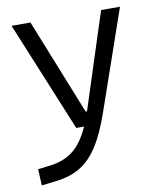

<svg xmlns="http://www.w3.org/2000/svg" viewBox="-84 -586 754 889"><g transform="rotate(-10 293.0 -142.0)"><path d="M40.5 234.4 36.6 157.7 101.6 149.4Q163.1 140.6 205.3 106.7Q247.6 72.8 280.3 0H243.7L30.8 -517.6H119.6L299.8 -66.9H306.2Q306.6 -68.4 307.1 -70.3L451.7 -517.6H540.5L377 -45.9Q344.7 46.9 308.1 103.8Q271.5 160.6 224.4 189.2Q177.2 217.8 113.3 225.6Z"/></g></svg>

Font: Cascadia Mono NF SemiLight
Style: Regular
Weight: 350
Monospace: yes
Designer: Aaron Bell
Foundry: Saja Typeworks
Version: Version 2404.023; ttfautohint (v1.8.4)